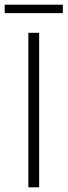

<svg xmlns="http://www.w3.org/2000/svg" viewBox="-24 -799 288 819"><path d="M97 0V-659H143V0ZM-4 -743V-779H244V-743Z"/></svg>

Font: Giro Light
Style: Regular
Weight: 300
Designer: Paul D. Hunt
Foundry: Adobe Systems Incorporated
Version: Version 1.000;PS 1.0;hotconv 1.0.88;makeotf.lib2.5.647800